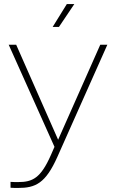

<svg xmlns="http://www.w3.org/2000/svg" viewBox="-20 -740 565 948"><path d="M32 158V187C45 188 58 188 69 188C155 188 205 166 264 33L510 -519H475L267 -50L60 -519H23L249 -15L232 24C181 140 141 159 69 159C58 159 45 159 32 158ZM240 -607H271L347 -720H310Z"/></svg>

Font: Chess Sans ExtraLight
Style: Regular
Weight: 275
Designer: Wolf Bōese
Foundry: Wolf Bōese
Version: Version 7.223;Glyphs 3.3 (3306)